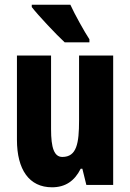

<svg xmlns="http://www.w3.org/2000/svg" viewBox="-20 -786 554 816"><path d="M279 -766H115V-756C141 -722 221 -637 255 -606H360V-619C340 -649 297 -726 279 -766ZM461 -550H316V-274C316 -177 306 -119 245 -119C210 -119 197 -158 197 -237V-550H52V-192C52 -65 104 10 201 10C258 10 297 -17 323 -69H330L347 0H461Z"/></svg>

Font: Noto Sans Georgian ExtraCondensed ExtraBold
Style: Regular
Weight: 800
Width: 2
Designer: Monotype Design Team, Akaki Razmadze
Foundry: Google LLC
Version: Version 2.005